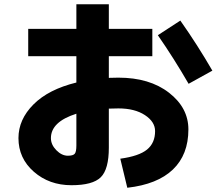

<svg xmlns="http://www.w3.org/2000/svg" viewBox="-20 -828 1040 905"><path d="M113 -692H340V-808H493V-692H698V-563H493V-461Q508 -462 538 -462Q685 -462 776.5 -391Q868 -320 868 -218Q868 -99 795 -29Q722 41 580 57L547 -80Q635 -92 673 -123Q711 -154 711 -210Q711 -254 663 -285.5Q615 -317 538 -317Q507 -317 493 -316V-132Q493 -30 455 7.5Q417 45 317 45Q212 45 139.5 -18.5Q67 -82 67 -177Q67 -265 138 -336Q209 -407 340 -439V-563H113ZM724 -662 830 -731Q911 -616 981 -495L869 -433Q799 -554 724 -662ZM340 -292Q220 -254 220 -177Q220 -146 245.5 -120Q271 -94 300 -94Q324 -94 332 -103Q340 -112 340 -142Z"/></svg>

Font: M PLUS 1p ExtraBold
Style: Regular
Weight: 800
Version: Version 1.062